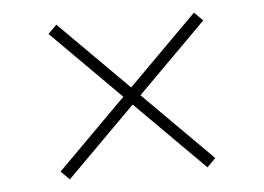

<svg xmlns="http://www.w3.org/2000/svg" viewBox="-38 -551 676 492"><g transform="rotate(-5 300.0 -305.0)"><path d="M300 -283 123 -106 101 -128 278 -305 101 -482 123 -504 300 -327 477 -504 499 -482 322 -305 499 -128 477 -106Z"/></g></svg>

Font: IBM Plex Mono ExtraLight
Style: Regular
Weight: 200
Monospace: yes
Designer: Mike Abbink, Paul van der Laan, Pieter van Rosmalen
Foundry: Bold Monday
Version: Version 2.3